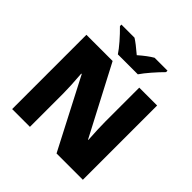

<svg xmlns="http://www.w3.org/2000/svg" viewBox="-235 -1118 1305 1305"><g transform="rotate(45 417.0 -465.5)"><path d="M756.8 0H503.9L243.2 -502.9H238.8Q248 -384.3 248 -321.8V0H77.1V-713.9H329.1L588.9 -217.8H591.8Q585 -325.7 585 -391.1V-713.9H756.8ZM639.2 -931.2V-917Q606.9 -884.8 571.3 -843.8Q535.6 -802.7 514.2 -771H322.3Q303.2 -800.3 268.3 -840.6Q233.4 -880.9 196.3 -917V-931.2H322.3Q356 -910.2 417 -857.9Q474.1 -907.7 515.1 -931.2Z"/></g></svg>

Font: OpenSansExtrabold
Style: Regular
Weight: 800
Foundry: Ascender Corporation
Version: Version 1.10